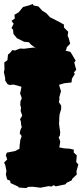

<svg xmlns="http://www.w3.org/2000/svg" viewBox="-36 -935 422 985"><path d="M99 30 60 27 57 22 18 4 16 -8 1 -14 -6 -40 -3 -58 -9 -88 -15 -101 1 -117 -6 -138 -1 -152 41 -160 64 -172 65 -192 67 -205 68 -217 72 -227 75 -237 65 -251 69 -269 76 -284 73 -291 71 -311 67 -324 73 -333 78 -342 73 -357 70 -365 72 -384 68 -395 69 -416 76 -431 71 -445 67 -456 70 -468 72 -478 74 -490 34 -501 12 -499 2 -504 -10 -523 -9 -532 -16 -565 -13 -579 -14 -615 2 -626 5 -655 16 -664 27 -678 41 -676 67 -686 87 -685 119 -689 136 -691 155 -686 156 -690 207 -691 215 -693 239 -688H281L301 -675L325 -669L335 -653L352 -624L345 -614L355 -577L343 -563L348 -556L333 -531L331 -512L294 -508L267 -500L271 -486L277 -467L273 -454L268 -435L269 -425L266 -411L278 -393V-383L277 -372L274 -363L270 -350L268 -330V-317L267 -302L268 -290L270 -277L273 -256L271 -239L265 -230L269 -221L273 -209L271 -194L268 -179L292 -174L323 -172L343 -167L342 -153L358 -138L355 -104L366 -91L356 -56L358 -40L335 -18L332 -10L307 2L299 11L250 21L239 15L228 22L213 20L172 28L131 23L108 24ZM233 -653 211 -663 196 -661 170 -680 144 -690 121 -708 113 -718 87 -721 51 -739 33 -761 31 -783 23 -791 34 -813 23 -828 40 -840 38 -859 60 -872 82 -899 115 -908 132 -915 136 -907 161 -902 181 -880 201 -868 220 -847 267 -823 292 -809V-794L314 -772L311 -751L316 -741L324 -711L307 -693L303 -678L276 -663L253 -657Z"/></svg>

Font: Winky Rough Black
Style: Regular
Weight: 900
Designer: Simon Atzbach
Foundry: typofactur
Version: Version 1.206; ttfautohint (v1.8.4.7-5d5b)